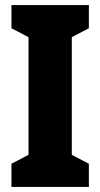

<svg xmlns="http://www.w3.org/2000/svg" viewBox="-20 -734 394 754"><path d="M329 0H25V-91L92 -126V-588L25 -623V-714H329V-623L262 -588V-126L329 -91Z"/></svg>

Font: Noto Sans Sinhala ExtraCondensed Black
Style: Regular
Weight: 900
Width: 2
Designer: Jelle Bosma - Monotype Design Team
Foundry: Monotype Imaging Inc.
Version: Version 2.006; ttfautohint (v1.8.4.7-5d5b)